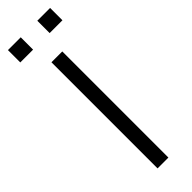

<svg xmlns="http://www.w3.org/2000/svg" viewBox="-298 -896 902 902"><g transform="rotate(-45 153.0 -445.0)"><path d="M117 0V-705H189V0ZM208 -808V-890H293V-808ZM13 -808V-890H98V-808Z"/></g></svg>

Font: Nunito Sans 6pt Light
Style: Regular
Weight: 300
Version: Version 3.101;gftools[0.9.27]